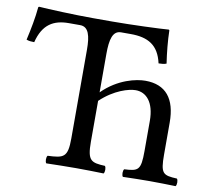

<svg xmlns="http://www.w3.org/2000/svg" viewBox="-74 -737 904 822"><g transform="rotate(10 377.5 -325.5)"><path d="M668 -123V-262C668 -365 623.8 -420 535 -420C496 -420 417 -404 350 -337V-504C350 -568 360 -606 396 -606H438C513 -606 560 -580 577 -503C588 -503 602 -504 611 -508C604 -554 599 -605 598 -650C598 -651 596 -653 595 -653C561 -650 430 -645 351 -645H265C188 -645 70 -650 32 -653C30 -653 28 -651 28 -650C24 -605 14 -553 3 -505C13 -501 25 -500 37 -500C57 -580 103 -606 169 -606H218C255 -606 265 -568 265 -507V-122C265 -39 248 -34 178 -31C172 -25 172 -4 178 2C217 1 267.9 0 308 0C346.4 0 397 1 427 2C433 -4 433 -25 427 -31C367 -34 350 -39 350 -122V-300C409 -356 472 -373 501 -373C547 -373 583 -335 583 -254V-123C583 -39 572 -34 511 -31C505 -25 505 -4 511 2C543 1 595.5 0 626 0C661.5 0 707 1 740 2C746 -4 746 -25 740 -31C679 -34 668 -39 668 -123Z"/></g></svg>

Font: Libertinus Serif
Style: Regular
Weight: 400
Designer: Philipp H. Poll
Foundry: Khaled Hosny
Version: Version 6.2